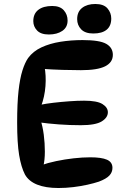

<svg xmlns="http://www.w3.org/2000/svg" viewBox="-20 -937 612 963"><path d="M394 -736Q480 -736 513 -717Q546 -698 546 -662Q546 -624 507.5 -604.5Q469 -585 386 -585Q345 -585 293.5 -586.5Q242 -588 187 -592L203 -604Q212 -558 208 -505Q204 -452 186 -404L181 -411Q209 -417 247.5 -421.5Q286 -426 327 -429Q368 -432 402 -432Q467 -432 494 -415Q521 -398 521 -374Q521 -347 490 -328Q459 -309 385 -309Q330 -309 275.5 -313Q221 -317 171 -324L183 -336Q194 -304 199.5 -261.5Q205 -219 205 -176.5Q205 -134 197 -102L186 -108Q219 -120 262 -129Q305 -138 349.5 -143Q394 -148 433 -148Q489 -148 516.5 -136Q544 -124 544 -95Q544 -73 528.5 -56.5Q513 -40 476 -26Q452 -18 418.5 -10.5Q385 -3 347.5 1.5Q310 6 273 6Q209 6 166.5 -11Q124 -28 105 -62Q86 -99 76 -159Q66 -219 66 -323Q66 -419 73 -481.5Q80 -544 92.5 -583.5Q105 -623 121 -646Q146 -680 188 -699.5Q230 -719 283 -727.5Q336 -736 394 -736ZM225 -764Q185 -764 166 -784Q147 -804 147 -831Q147 -868 172 -887.5Q197 -907 242 -907Q281 -907 300 -885.5Q319 -864 319 -834Q319 -800 292.5 -782Q266 -764 225 -764ZM458 -917Q500 -917 519 -895Q538 -873 538 -844Q538 -807 515 -788Q492 -769 448 -769Q407 -769 387 -790Q367 -811 367 -841Q367 -878 392 -897.5Q417 -917 458 -917Z"/></svg>

Font: DynaPuff
Style: Regular
Weight: 400
Designer: Toshi Omagari, Jennifer Daniel
Foundry: Google Fonts
Version: Version 2.000